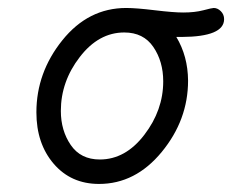

<svg xmlns="http://www.w3.org/2000/svg" viewBox="-20 -455 579 479"><path d="M70.8 -174.8Q70.8 -273.9 135.5 -354.5Q200.2 -435.1 294.9 -435.1Q319.8 -435.1 366.5 -429.4Q413.1 -423.8 437 -423.8Q465.8 -423.8 487.3 -429.4Q508.8 -435.1 513.2 -435.1Q522.9 -435.1 531 -427Q539.1 -418.9 539.1 -407.2Q539.1 -363.3 433.1 -362.8H419.9Q448.7 -314.9 449.2 -253.9Q449.2 -155.8 383.5 -75.9Q317.9 3.9 227.1 3.9Q157.2 3.9 114 -46.4Q70.8 -96.7 70.8 -174.8ZM131.8 -178.2Q131.8 -129.4 156.5 -93.3Q181.2 -57.1 229 -57.1Q293 -57.1 340.1 -118.7Q387.2 -180.2 387.2 -252Q387.2 -301.8 362.5 -337.9Q337.9 -374 290 -374Q226.1 -374 179 -312.7Q131.8 -251.5 131.8 -178.2Z"/></svg>

Font: CMU Typewriter Text
Style: LightOblique
Weight: 200
Italic angle: -9.46001°
Version: Version 0.7.0